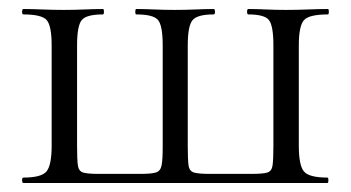

<svg xmlns="http://www.w3.org/2000/svg" viewBox="-20 -406 779 426"><path d="M32 0Q29 0 29 -6Q29 -12 32 -12Q72.4 -12 83.5 -26Q94.6 -40 94.6 -83V-305Q94.6 -349 83.5 -361.5Q72.4 -374 32 -374Q29 -374 29 -380Q29 -386 32 -386Q50.6 -386 74.1 -385Q97.6 -384 121.4 -384Q144.7 -384 167.6 -385Q190.4 -386 208.4 -386Q210.6 -386 210.6 -380Q210.6 -374 208.4 -374Q171.7 -374 161.4 -361.5Q151 -349 151 -305V-81Q151 -51.6 152.8 -38.8Q154.6 -26.1 164.7 -23.1Q174.7 -20.2 198.4 -20.2H291.8Q314.7 -20.2 325.3 -23.1Q335.8 -26 338.4 -38.5Q341 -51 341 -79V-305Q341 -349 330.7 -361.5Q320.5 -374 282.4 -374Q280.2 -374 280.2 -380Q280.2 -386 282.4 -386Q300.1 -386 322.5 -385Q344.9 -384 367.8 -384Q391.2 -384 413.6 -385Q436 -386 454 -386Q457 -386 457 -380Q457 -374 454 -374Q418.2 -374 407.4 -361.5Q396.6 -349 396.6 -305V-81Q396.6 -51.6 398.4 -38.8Q400.2 -26.1 410.7 -23.1Q421.2 -20.2 444.8 -20.2H538.2Q562.9 -20.2 572.9 -23.1Q583 -26 584.8 -39.3Q586.6 -52.5 586.6 -83V-305Q586.6 -349 576.7 -361.5Q566.8 -374 531 -374Q528.2 -374 528.2 -380Q528.2 -386 531 -386Q548.4 -386 570.1 -385Q591.8 -384 614.2 -384Q639 -384 663.5 -385Q688 -386 707.6 -386Q709.6 -386 709.6 -380Q709.6 -374 707.6 -374Q666.1 -374 654.6 -361.5Q643 -349 643 -304.9V-82.7Q643 -39.6 654.2 -25.8Q665.4 -12 706.6 -12Q708.6 -12 708.6 -6Q708.6 0 706.6 0Z"/></svg>

Font: Cormorant Light
Style: Regular
Weight: 300
Designer: Christian Thalmann (Catharsis Fonts)
Foundry: Catharsis Fonts
Version: Version 4.000